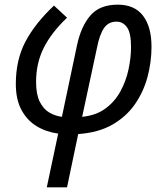

<svg xmlns="http://www.w3.org/2000/svg" viewBox="-20 -565 719 825"><path d="M181 240 230 9Q178 2 137 -23Q96 -48 72 -93Q48 -138 48 -204Q48 -308 89.5 -386.5Q131 -465 212 -541L268 -489Q200 -424 167.5 -358.5Q135 -293 135 -213Q135 -160 150.5 -128.5Q166 -97 191 -82Q216 -67 246 -63L311 -371Q328 -451 368 -498Q408 -545 486 -545Q558 -545 594.5 -497.5Q631 -450 631 -364Q631 -299 614 -235Q597 -171 560 -117.5Q523 -64 463 -29.5Q403 5 316 11L268 240ZM333 -63Q393 -69 433.5 -99Q474 -129 498 -173.5Q522 -218 532.5 -268Q543 -318 543 -363Q543 -424 525.5 -448Q508 -472 481 -472Q446 -472 427 -444.5Q408 -417 397 -361Z"/></svg>

Font: BC Sans
Style: Italic
Weight: 400
Italic angle: -12°
Designer: Monotype Design Team
Designer: Province of B.C.
Foundry: Monotype Imaging Inc.
Version: Version 2.000;GOOG;noto-source:20170915:90ef993387c0